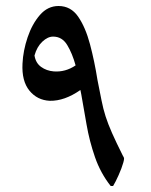

<svg xmlns="http://www.w3.org/2000/svg" viewBox="-20 -620 503 640"><path d="M146 -284Q104 -286 78 -318Q52 -350 55 -408Q57 -451 72 -495.5Q87 -540 113 -570Q139 -600 175 -600Q216 -600 240.5 -564.5Q265 -529 280 -472.5Q295 -416 305 -353Q313 -313 318.5 -285Q324 -257 332 -232Q340 -207 353.5 -176.5Q367 -146 389 -102Q394 -95 393.5 -90Q393 -85 391 -78Q386 -60 375.5 -36.5Q365 -13 357 0H349Q315 -43 296.5 -96.5Q278 -150 268.5 -205Q259 -260 251 -305Q250 -309 249.5 -312.5Q249 -316 248 -320Q195 -283 146 -284ZM159 -382Q198 -379 232 -402Q221 -442 204 -470Q187 -498 157 -498Q139 -498 121 -481Q103 -464 95 -435Q99 -410 117 -397Q135 -384 159 -382Z"/></svg>

Font: Bona Nova
Style: Regular
Weight: 400
Designer: Mateusz Machalski
Foundry: Capitalics
Version: Version 4.001; ttfautohint (v1.8.3)